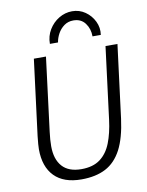

<svg xmlns="http://www.w3.org/2000/svg" viewBox="-104 -1058 873 1140"><g transform="rotate(-10 332.0 -488.5)"><path d="M294 8Q187 8 131 -49.2Q75 -106.5 75 -212Q75 -236 81 -290L139 -747H212L156 -302Q150 -255.5 150 -217Q150 -138.5 188.5 -95.2Q227 -52 304 -52Q374 -52 417 -84Q460 -116 483 -174.5Q506 -233 516 -313L571 -747H643L587 -306Q572 -192 536 -123Q499.5 -54 440 -23Q380.5 8 294 8ZM411 -985Q454.5 -985 489.5 -960.8Q524.5 -936.5 543 -898Q561.5 -859.5 555 -817H505Q505 -863 480 -896.5Q455 -930 409 -930Q377 -930 353.2 -912.8Q329.5 -895.5 315.2 -869.5Q301 -843.5 297 -817H248Q248 -864 271 -902Q294 -940 331.2 -962.5Q368.5 -985 411 -985Z"/></g></svg>

Font: Merriweather Sans Light
Style: Italic
Weight: 300
Italic angle: -7.5°
Designer: Eben Sorkin
Foundry: Eben Sorkin
Version: Version 2.001; ttfautohint (v1.8.3)